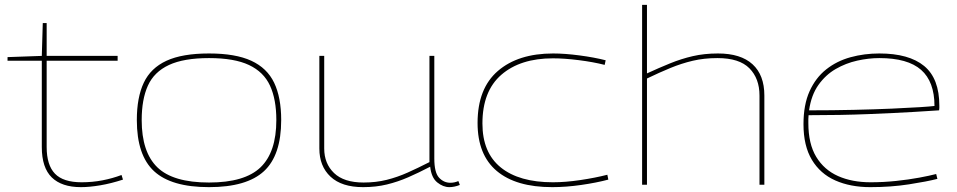

<svg xmlns="http://www.w3.org/2000/svg" viewBox="-20 -760 3937 790"><path d="M313 10Q234 10 193 -30Q152 -70 152 -155V-510H11V-525L152 -530L156 -665H172V-530H464V-510H172V-155Q172 -81 206 -45.5Q240 -10 316 -10Q360 -10 401.5 -18Q443 -26 480 -40L486 -21Q437 -5 392.5 2.5Q348 10 313 10Z M543 -266Q543 -359 571.5 -419.5Q600 -480 665 -510Q730 -540 840 -540Q949 -540 1014 -510Q1079 -480 1108 -419.5Q1137 -359 1137 -266Q1137 -121 1066 -55.5Q995 10 840 10Q685 10 614 -55.5Q543 -121 543 -266ZM563 -266Q563 -134 627.5 -71.5Q692 -9 840 -9Q987 -9 1052 -71.5Q1117 -134 1117 -266Q1117 -351 1091 -407.5Q1065 -464 1004.5 -492.5Q944 -521 840 -521Q736 -521 675 -492.5Q614 -464 588.5 -407.5Q563 -351 563 -266Z M1474 10Q1386 10 1340 -33Q1294 -76 1294 -149V-530H1314V-149Q1314 -87 1354.5 -48Q1395 -9 1476 -9Q1527 -9 1571 -20Q1615 -31 1657.5 -50Q1700 -69 1747 -93V-530H1767V-108Q1767 -50 1786.5 -29Q1806 -8 1833 -8Q1850 -8 1866 -15L1872 1Q1849 10 1829 10Q1803 10 1779 -9.5Q1755 -29 1750 -74Q1702 -49 1659.5 -30.5Q1617 -12 1572 -1Q1527 10 1474 10Z M1945 -254Q1945 -396 2028.5 -468Q2112 -540 2256 -540Q2304 -540 2364.5 -532Q2425 -524 2472 -512L2468 -493Q2421 -505 2361.5 -512.5Q2302 -520 2255 -520Q2121 -520 2043 -452.5Q1965 -385 1965 -252Q1965 -132 2040.5 -71Q2116 -10 2255 -10Q2306 -10 2367 -19Q2428 -28 2479 -41L2483 -21Q2434 -8 2371.5 1Q2309 10 2252 10Q2103 10 2024 -56.5Q1945 -123 1945 -254Z M2622 0V-740H2642V-458Q2692 -481 2737.5 -499.5Q2783 -518 2830.5 -529Q2878 -540 2934 -540Q3028 -540 3076.5 -495.5Q3125 -451 3125 -367V0H3105V-367Q3105 -437 3063.5 -479Q3022 -521 2932 -521Q2877 -521 2830.5 -510Q2784 -499 2739 -480.5Q2694 -462 2642 -437V0Z M3561 10Q3479 10 3417 -17.5Q3355 -45 3320.5 -102.5Q3286 -160 3286 -249Q3286 -329 3311 -384.5Q3336 -440 3379.5 -474.5Q3423 -509 3479.5 -524.5Q3536 -540 3598 -540Q3720 -540 3782.5 -488.5Q3845 -437 3845 -325Q3845 -321 3845 -315.5Q3845 -310 3844 -306Q3817 -304 3740.5 -299.5Q3664 -295 3552 -290.5Q3440 -286 3307 -286Q3306 -278 3306 -270Q3306 -262 3306 -254Q3306 -168 3338.5 -114.5Q3371 -61 3428.5 -35.5Q3486 -10 3562 -10Q3615 -10 3667 -15.5Q3719 -21 3762 -29Q3805 -37 3832 -44L3837 -24Q3794 -13 3720 -1.5Q3646 10 3561 10ZM3309 -306Q3406 -306 3493 -308Q3580 -310 3649 -313Q3718 -316 3764 -319Q3810 -322 3825 -324Q3825 -424 3770 -472.5Q3715 -521 3598 -521Q3554 -521 3507 -510.5Q3460 -500 3418.5 -476Q3377 -452 3347.5 -410.5Q3318 -369 3309 -306Z"/></svg>

Font: Georama Extended Thin
Style: Regular
Weight: 100
Width: 7
Designer: Jean-Baptiste Levee
Foundry: Production Type
Version: Version 1.000